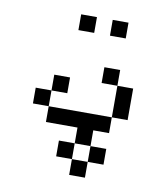

<svg xmlns="http://www.w3.org/2000/svg" viewBox="-74 -687 647 749"><g transform="rotate(10 250.0 -312.5)"><path d="M375 -62.5V-125H312.5V-62.5H250V0H312.5V-62.5ZM187.5 -312.5V-375H125V-312.5H62.5V-250H125V-187.5H250V-125H187.5V-62.5H250V-125H312.5V-187.5H375V-250H125V-312.5ZM250 -562.5V-625H187.5V-562.5ZM375 -562.5V-625H312.5V-562.5ZM375 -250H437.5Q437.5 -250 437.5 -375H375Q375 -375 375 -250ZM375 -375V-437.5H312.5V-375Z"/></g></svg>

Font: Unifont
Style: Regular
Weight: 500
Version: Version 15.1.04